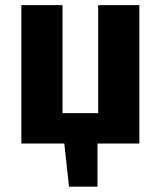

<svg xmlns="http://www.w3.org/2000/svg" viewBox="-20 -551 617 737"><path d="M356.9 -116.7V-531.4H514.9V0H62V-531.4H220V-116.7ZM174.6 -116.3H354.2V165.6H244.9L226.8 0H188.3Z"/></svg>

Font: Fira Sans Variable
Style: Regular
Weight: 400
Designer: Carrois Corporate & Edenspiekermann AG
Foundry: Carrois Corporate GbR & Edenspiekermann AG
Version: Version 4.202